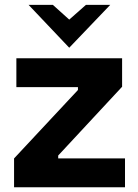

<svg xmlns="http://www.w3.org/2000/svg" viewBox="-20 -787 582 807"><path d="M271 -586.4 100.1 -766.6H202.1L271 -704.6L341.3 -766.6H443.4ZM39.1 0V-121.1L307.6 -408.7V-420.9H48.8V-542H493.2V-422.4L224.6 -133.3V-121.1H505.4V0Z"/></svg>

Font: Acari Sans Neue Black
Style: Regular
Weight: 900
Designer: Alfredo Marco Pradil
Foundry: Alfredo Marco Pradil
Version: Version 1.045;June 16, 2019;FontCreator 11.5.0.2425 64-bit; 